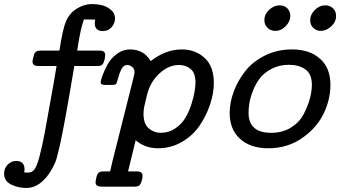

<svg xmlns="http://www.w3.org/2000/svg" viewBox="-42 -720 1665 940"><path d="M-22 129.9Q-22 104 -4.4 85.9Q13.2 67.9 38.1 67.9Q57.1 67.9 67.6 78.4Q78.1 88.9 78.1 106.9Q78.1 118.2 76.2 124Q79.1 124 84.5 124.5Q89.8 125 92.8 125H95.2Q114.3 125 126.2 110.1Q138.2 95.2 151.1 47.1Q164.1 -1 178 -75.4Q191.9 -149.9 215.8 -285.2Q220.7 -312 223.1 -326.2L234.9 -397H145Q117.2 -397 117.2 -418Q117.2 -426.8 121.1 -439Q124 -452.1 126 -457Q127.9 -461.9 135 -467Q142.1 -472.2 153.8 -472.2H249V-473.1Q265.1 -579.1 281.5 -616.9Q297.9 -654.8 332 -676.8Q369.1 -699.7 407.2 -700.2Q433.1 -700.2 456.5 -694.6Q480 -689 500.5 -672.4Q521 -655.8 521 -629.9Q521 -606 504.4 -586.9Q487.8 -567.9 461.9 -567.9Q421.9 -567.9 421.9 -606.9Q421.9 -611.8 423.8 -624L369.1 -625Q352.1 -582 335.9 -472.2H445.8Q472.7 -472.2 473.1 -451.2Q470.2 -408.2 453.1 -399.9Q448.2 -397 435.1 -397H321.8Q272.9 -104 251 -7.8Q241.2 34.2 234.6 57.6Q228 81.1 206.1 117.9Q184.1 154.8 152.8 178.2Q122.1 200.2 88.9 200.2H86.9Q45.9 200.2 12 183.1Q-22 166 -22 129.9Z M425.8 172.9Q429.7 130.9 444.8 123Q450.7 119.1 464.8 119.1H497.1L508.8 68.8L612.8 -344.2Q616.7 -360.4 616.7 -368.2Q616.7 -382.3 605.2 -392.1Q593.8 -401.9 581.1 -401.9Q563 -401.9 552.5 -381.3Q542 -360.8 535.9 -336.4Q529.8 -312 524.9 -308.1Q520 -304.2 506.8 -304.2H471.7Q450.7 -304.2 450.7 -316.9Q450.7 -324.7 459.2 -348.9Q467.8 -373 483.9 -403.1Q500 -433.1 529.5 -455.6Q559.1 -478 593.8 -478Q662.6 -478 695.8 -420.9Q769 -478 847.7 -478Q914.6 -478 959.7 -436.5Q1004.9 -395 1004.9 -314Q1004.9 -263.2 986.3 -208Q967.8 -152.8 934.8 -104.5Q901.9 -56.2 848.4 -25.1Q794.9 5.9 731.9 5.9Q668.9 5.9 622.1 -33.2L585 119.1H627Q655.8 119.1 655.8 140.1Q655.8 160.2 646 180.2Q640.1 193.8 618.2 193.8Q617.7 193.8 616.7 193.8H456.1Q425.8 193.8 425.8 172.9ZM660.6 -163.1Q660.6 -113.3 686.3 -91.6Q711.9 -69.8 744.6 -69.8Q784.7 -69.8 816.2 -91.3Q847.7 -112.8 865.7 -143.3Q883.8 -173.8 895.3 -210.4Q906.7 -247.1 910.9 -272.9Q915 -298.8 915 -315.9Q915 -362.8 891.4 -382.3Q867.7 -401.9 834 -401.9Q784.2 -401.9 739.5 -361.3Q694.8 -320.8 678.7 -258.8Q678.7 -256.8 673.3 -236.8Q668 -216.8 664.3 -198.5Q660.6 -180.2 660.6 -163.1Z M1082.5 -167Q1082.5 -217.8 1102.1 -271Q1121.6 -324.2 1158.2 -371.1Q1194.8 -418 1254.6 -448Q1314.5 -478 1387.7 -478Q1473.6 -478 1524.7 -432.6Q1575.7 -387.2 1575.7 -305.2Q1575.7 -231.9 1541.7 -162.4Q1507.8 -92.8 1436.3 -43.5Q1364.7 5.9 1271.5 5.9Q1184.6 5.9 1133.5 -40Q1082.5 -85.9 1082.5 -167ZM1174.8 -168Q1174.8 -69.8 1285.6 -69.8Q1341.8 -69.8 1383.3 -95.9Q1424.8 -122.1 1445.3 -162.1Q1465.8 -202.1 1475.3 -238Q1484.9 -273.9 1484.9 -304.2Q1484.9 -358.4 1452.6 -380.6Q1420.4 -402.8 1373.5 -402.8Q1326.7 -402.8 1289.6 -384Q1252.4 -365.2 1231.4 -338.1Q1210.4 -311 1197 -277.1Q1183.6 -243.2 1179.2 -216.6Q1174.8 -189.9 1174.8 -168ZM1252.4 -621.1Q1252.4 -650.9 1276.1 -672.4Q1299.8 -693.8 1326.7 -693.8Q1350.6 -693.8 1365 -679Q1379.4 -664.1 1379.4 -642.1Q1379.4 -615.2 1356.9 -592Q1334.5 -568.8 1305.7 -568.8Q1283.7 -568.8 1268.1 -583.5Q1252.4 -598.1 1252.4 -621.1ZM1476.6 -621.1Q1476.6 -647.9 1499 -670.9Q1521.5 -693.8 1550.8 -693.8Q1572.8 -693.8 1588.1 -679.4Q1603.5 -665 1603.5 -642.1Q1603.5 -613.3 1579.6 -591.1Q1555.7 -568.8 1528.8 -568.8Q1506.8 -568.8 1491.7 -583.5Q1476.6 -598.1 1476.6 -621.1Z"/></svg>

Font: CMU Concrete
Style: BoldItalic
Weight: 700
Italic angle: -14.04°
Version: Version 0.7.0